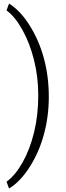

<svg xmlns="http://www.w3.org/2000/svg" viewBox="-20 -817 366 1066"><path d="M251 -279.8Q251 -172.4 224.4 -73Q197.8 26.4 145.5 108.9Q93.3 191.4 30.3 229.5L16.1 191.9Q64 157.7 104.7 85.9Q145.5 14.2 168.9 -81.3Q192.4 -176.8 192.4 -288.6Q192.4 -389.6 168.9 -483.6Q145.5 -577.6 104.2 -651.6Q63 -725.6 16.1 -759.3L30.3 -796.9Q91.8 -759.3 144 -676.8Q196.3 -594.2 223.6 -493.7Q251 -393.1 251 -279.8Z"/></svg>

Font: Vazir Thin UI
Style: Thin-UI
Weight: 100
Designer: Saber Rastikerdar
Foundry: Saber Rastikerdar
Version: Version 30.0.0